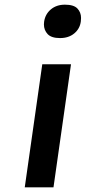

<svg xmlns="http://www.w3.org/2000/svg" viewBox="-20 -802 367 822"><path d="M237 -639Q200 -639 184 -656Q168 -673 168 -698Q168 -704 169 -710Q174 -742 198 -762Q222 -782 258 -782Q296 -782 311.5 -765.5Q327 -749 327 -725Q327 -718 326 -710Q322 -679 298 -659Q274 -639 237 -639ZM86 0 161 -527H284L209 0Z"/></svg>

Font: Lexend Med
Style: Italic
Weight: 500
Italic angle: -8.13011°
Designer: Bonnie Shaver-Troup, Thomas Jockin
Foundry: Lexend
Version: Version 1.007